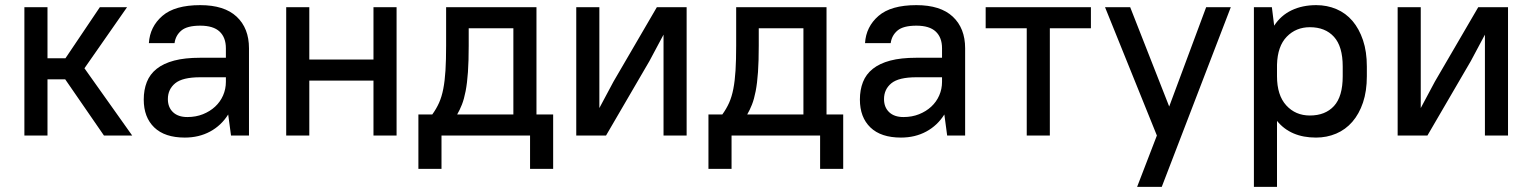

<svg xmlns="http://www.w3.org/2000/svg" viewBox="-20 -528 5970 748"><path d="M234 -219H165V0H75V-500H165V-301H235L369 -500H475L309 -262L495 0H385Z M700 8Q622 8 581 -31.5Q540 -71 540 -140Q540 -178 552 -208.5Q564 -239 590.5 -260Q617 -281 658.5 -292Q700 -303 760 -303H860V-340Q860 -382 835.5 -405Q811 -428 760 -428Q709 -428 686.5 -409Q664 -390 660 -360H560Q564 -424 612.5 -466Q661 -508 760 -508Q854 -508 902 -463Q950 -418 950 -340V0H880L869 -82Q842 -39 798.5 -15.5Q755 8 700 8ZM710 -72Q743 -72 770.5 -83Q798 -94 818 -112.5Q838 -131 849 -156Q860 -181 860 -209V-227H760Q691 -227 662.5 -203.5Q634 -180 634 -142Q634 -110 654 -91Q674 -72 710 -72Z M1435 -214H1185V0H1095V-500H1185V-296H1435V-500H1525V0H1435Z M2045 0H1700V130H1610V-82H1664Q1680 -104 1690.5 -127.5Q1701 -151 1707 -182Q1713 -213 1715.5 -253.5Q1718 -294 1718 -350V-500H2070V-82H2135V130H2045ZM1806 -350Q1806 -290 1803 -247Q1800 -204 1794 -173Q1788 -142 1779.5 -120.5Q1771 -99 1761 -82H1980V-418H1806Z M2565 -393 2510 -290 2341 0H2225V-500H2315V-107L2370 -210L2539 -500H2655V0H2565Z M3175 0H2830V130H2740V-82H2794Q2810 -104 2820.5 -127.5Q2831 -151 2837 -182Q2843 -213 2845.5 -253.5Q2848 -294 2848 -350V-500H3200V-82H3265V130H3175ZM2936 -350Q2936 -290 2933 -247Q2930 -204 2924 -173Q2918 -142 2909.5 -120.5Q2901 -99 2891 -82H3110V-418H2936Z M3490 8Q3412 8 3371 -31.5Q3330 -71 3330 -140Q3330 -178 3342 -208.5Q3354 -239 3380.5 -260Q3407 -281 3448.5 -292Q3490 -303 3550 -303H3650V-340Q3650 -382 3625.5 -405Q3601 -428 3550 -428Q3499 -428 3476.5 -409Q3454 -390 3450 -360H3350Q3354 -424 3402.5 -466Q3451 -508 3550 -508Q3644 -508 3692 -463Q3740 -418 3740 -340V0H3670L3659 -82Q3632 -39 3588.5 -15.5Q3545 8 3490 8ZM3500 -72Q3533 -72 3560.5 -83Q3588 -94 3608 -112.5Q3628 -131 3639 -156Q3650 -181 3650 -209V-227H3550Q3481 -227 3452.5 -203.5Q3424 -180 3424 -142Q3424 -110 3444 -91Q3464 -72 3500 -72Z M3820 -500H4230V-418H4070V0H3980V-418H3820Z M4487 0 4285 -500H4383L4535 -113L4679 -500H4775L4506 200H4410Z M5107 8Q5008 8 4955 -57V200H4865V-500H4935L4944 -428Q4970 -468 5012 -488Q5054 -508 5108 -508Q5150 -508 5186.5 -492.5Q5223 -477 5249 -446.5Q5275 -416 5290 -371.5Q5305 -327 5305 -269V-231Q5305 -173 5290 -128.5Q5275 -84 5248.5 -53.5Q5222 -23 5185.5 -7.5Q5149 8 5107 8ZM5083 -78Q5143 -78 5177 -115Q5211 -152 5211 -231V-269Q5211 -347 5177 -384.5Q5143 -422 5083 -422Q5029 -422 4993 -385Q4957 -348 4955 -276V-231Q4955 -157 4991 -117.5Q5027 -78 5083 -78Z M5765 -393 5710 -290 5541 0H5425V-500H5515V-107L5570 -210L5739 -500H5855V0H5765Z"/></svg>

Font: PT Root UI Web Medium
Style: Regular
Weight: 500
Designer: Vitaly Kuzmin
Foundry: ParaType Ltd.
Version: Version 1.001W